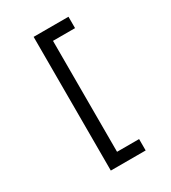

<svg xmlns="http://www.w3.org/2000/svg" viewBox="-222 -944 1044 1169"><g transform="rotate(-30 300.0 -360.0)"><path d="M205 110V-830H450V-750H295V30H450V110Z"/></g></svg>

Font: JetBrainsMonoNL NFM
Style: Regular
Weight: 400
Monospace: yes
Designer: Philipp Nurullin, Konstantin Bulenkov
Foundry: JetBrains
Version: Version 2.304; ttfautohint (v1.8.4.7-5d5b);Nerd Fonts 3.3.0